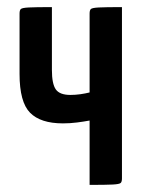

<svg xmlns="http://www.w3.org/2000/svg" viewBox="-20 -520 411 540"><path d="M232 0V-181Q216 -178 196.5 -175.5Q177 -173 157 -173Q94 -173 64.5 -203Q35 -233 35 -312V-482Q35 -491 38.5 -494.5Q42 -498 61 -499Q80 -500 126 -500V-323Q126 -284 137 -268.5Q148 -253 178 -253Q192 -253 206 -255Q220 -257 232 -260V-482Q232 -491 235.5 -494.5Q239 -498 258 -499Q277 -500 323 -500V-18Q323 -9 319.5 -5.5Q316 -2 297 -1Q278 0 232 0Z"/></svg>

Font: Yanone Kaffeesatz Medium
Style: Regular
Weight: 500
Designer: Yanone (Cyrillic: Daniel Pouzeot, Huerta Tipografica, and Cyreal)
Foundry: Yanone
Version: Version 2.003